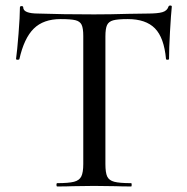

<svg xmlns="http://www.w3.org/2000/svg" viewBox="-20 -674 677 694"><path d="M50 -460Q49 -458 43.5 -458Q38 -458 38 -461Q42 -489 47 -552Q52 -615 52 -647Q52 -652 58 -652Q64 -652 64 -647Q64 -625 119 -625Q205 -622 320 -622Q379 -622 445 -624L513 -625Q550 -625 567 -630Q584 -635 589 -650Q590 -654 595.5 -654Q601 -654 601 -650Q598 -622 594.5 -560Q591 -498 591 -461Q591 -458 585.5 -458Q580 -458 580 -461Q573 -538 540 -571.5Q507 -605 442 -605Q405 -605 389 -600.5Q373 -596 367 -583.5Q361 -571 361 -542V-81Q361 -50 367.5 -36Q374 -22 393 -17Q412 -12 454 -12Q456 -12 456 -6Q456 0 454 0Q419 0 399 -1L320 -2L243 -1Q223 0 187 0Q184 0 184 -6Q184 -12 187 -12Q228 -12 247.5 -17Q267 -22 274 -36.5Q281 -51 281 -81V-544Q281 -572 275 -584.5Q269 -597 252.5 -601Q236 -605 199 -605Q137 -605 102 -570.5Q67 -536 50 -460Z"/></svg>

Font: Cormorant SC Medium
Style: Regular
Weight: 500
Designer: Christian Thalmann (Catharsis Fonts)
Foundry: Catharsis Fonts
Version: Version 4.000